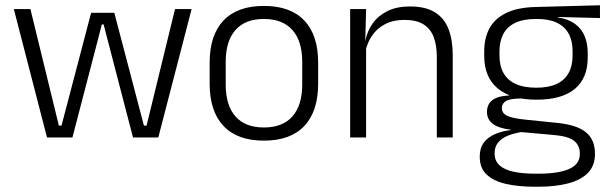

<svg xmlns="http://www.w3.org/2000/svg" viewBox="-20 -522 2310 729"><path d="M158.5 0 32.5 -487.5H95.5L203.5 -45H213.5L326 -473.5H414L526.5 -45H536.5L644.5 -487.5H707.5L581 0H485L392 -357.5L373.5 -429H366.5L348 -357L255 0Z M982 12Q881 12 828.5 -43.8Q776 -99.5 776 -204.5V-284Q776 -388.5 828.5 -444Q881 -499.5 982 -499.5Q1083 -499.5 1135.5 -444Q1188 -388.5 1188 -284V-204.5Q1188 -99.5 1135.5 -43.8Q1083 12 982 12ZM982 -38Q1053 -38 1090.2 -80Q1127.5 -122 1127.5 -201V-287.5Q1127.5 -366 1090.2 -408Q1053 -450 982 -450Q911 -450 874 -408Q837 -366 837 -287.5V-201Q837 -122 874 -80Q911 -38 982 -38Z M1638.5 0V-306Q1638.5 -349.5 1626.8 -381Q1615 -412.5 1588 -429.5Q1561 -446.5 1515.5 -446.5Q1473.5 -446.5 1442.5 -430.5Q1411.5 -414.5 1392.5 -386.5Q1373.5 -358.5 1366.5 -322.5L1354 -367.5H1367.5Q1374 -403.5 1394.8 -432.8Q1415.5 -462 1450.8 -479.8Q1486 -497.5 1536.5 -497.5Q1595.5 -497.5 1631 -475.5Q1666.5 -453.5 1682.8 -412.2Q1699 -371 1699 -312V0ZM1309.5 0V-487.5H1370L1367 -367L1370 -364V0Z M2017 -143.5Q1921 -143.5 1869.8 -186.2Q1818.5 -229 1818.5 -310V-327Q1818.5 -377 1838.2 -414Q1858 -451 1901.5 -472.5Q1945 -494 2015.5 -495.5L2258 -502V-453.5L2098 -457.5V-456Q2138.5 -449.5 2163.5 -431Q2188.5 -412.5 2200 -384.5Q2211.5 -356.5 2211.5 -320.5V-303.5Q2211.5 -225 2162.2 -184.2Q2113 -143.5 2017 -143.5ZM2014 137.5H2024.5Q2072.5 137.5 2107.5 130.2Q2142.5 123 2162 106.5Q2181.5 90 2181.5 62.5V61Q2181.5 29.5 2159 12.2Q2136.5 -5 2082.5 -9.5L1947.5 -21.5L1968.5 -22Q1936 -17.5 1911.2 -8Q1886.5 1.5 1872.2 18Q1858 34.5 1858 59.5V60.5Q1858 89.5 1877.5 106.5Q1897 123.5 1932 130.5Q1967 137.5 2014 137.5ZM2010.5 187Q1947 187 1900 176Q1853 165 1827.2 140.2Q1801.5 115.5 1801.5 73.5V71.5Q1801.5 40 1817.2 19.2Q1833 -1.5 1860 -13Q1887 -24.5 1919 -28L1918.5 -29.5Q1872 -35.5 1850.5 -52.2Q1829 -69 1829 -97V-97.5Q1829 -116 1837.8 -129.5Q1846.5 -143 1865 -150.5Q1883.5 -158 1913 -159.5V-168.5L1993.5 -147L1955.5 -148Q1916 -147.5 1900.8 -138.2Q1885.5 -129 1885.5 -111.5V-111Q1885.5 -92 1906 -82.2Q1926.5 -72.5 1977 -67.5L2094.5 -55.5Q2170.5 -48 2204.8 -19.8Q2239 8.5 2239 61V63Q2239 107 2212.5 134.2Q2186 161.5 2137.5 174.2Q2089 187 2023.5 187ZM2016.5 -189Q2062 -189 2092.5 -202.8Q2123 -216.5 2138.5 -244Q2154 -271.5 2154 -311V-328.5Q2154 -367.5 2138.8 -394.8Q2123.5 -422 2093.8 -436Q2064 -450 2019 -450H2015.5Q1966 -450 1935.2 -434.8Q1904.5 -419.5 1890.5 -392Q1876.5 -364.5 1876.5 -328V-311.5Q1876.5 -271.5 1892 -244.2Q1907.5 -217 1938.5 -203Q1969.5 -189 2016.5 -189Z"/></svg>

Font: Anek Gurmukhi Medium Light
Style: Regular
Weight: 300
Version: Version 1.003